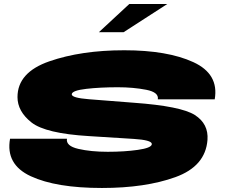

<svg xmlns="http://www.w3.org/2000/svg" viewBox="-20 -931 1139 955"><path d="M472 -771 623 -911H812L595 -771ZM487 4Q259 4 133 -54.5Q7 -113 30 -241H313Q307 -205 369.5 -190.5Q432 -176 516 -176Q599 -176 665.5 -185.5Q732 -195 735 -213Q735 -214.5 735 -216Q732 -234.5 646 -240Q553 -246 423 -254Q206 -267 136.5 -322Q67 -377 67 -448Q67 -571 225.5 -626Q384 -681 598 -681Q813 -681 941.5 -622Q1070 -563 1048 -437H765Q771 -472 707 -484.5Q643 -497 566 -497Q478 -497 409 -489Q340 -481 337 -463Q337 -462 337 -461Q339 -444 421.5 -437.5Q509 -430 645 -420Q880 -403 949 -359Q1018 -315 1012 -235Q1002 -104 852.5 -50Q703 4 487 4Z"/></svg>

Font: Anybody UltraExpanded Black
Style: Italic
Weight: 900
Width: 9
Italic angle: -10°
Designer: Tyler Finck
Foundry: Etcetera Type Company
Version: Version 1.010; ttfautohint (v1.8.3) -l 8 -r 50 -G 200 -x 14 